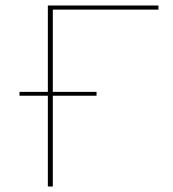

<svg xmlns="http://www.w3.org/2000/svg" viewBox="-20 -678 629 698"><path d="M556 -643H172V-344H331V-330H172V0H154V-330H51V-344H154V-658H556Z"/></svg>

Font: EauTestSC Thin
Style: Regular
Weight: 250
Designer: Christian Thalmann (Catharsis Fonts)
Version: Version 0.001;PS 000.001;hotconv 1.0.88;makeotf.lib2.5.64775